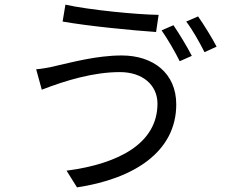

<svg xmlns="http://www.w3.org/2000/svg" viewBox="-20 -769 996 828"><path d="M728 -660.2 676.8 -638.1C702.8 -601.2 735.8 -544 755 -505L807.2 -528.1C787.3 -567.1 752.1 -625 728 -660.2ZM834.2 -698.2 783 -676.1C810 -641 840.9 -585.9 861.9 -544L914.1 -567.8C896 -603 859 -663 834.2 -698.2ZM659.1 -322.1C659.1 -153.1 496.1 -62.9 267 -33L312.1 39.1C557.2 2.1 740.1 -114 740.1 -318.9C740.1 -453.8 639.9 -529.8 505 -529.8C397 -529.8 289.1 -500 221.9 -485.1C193.9 -478 161.9 -472.3 136 -470.2L160.2 -382.1C265.3 -422.9 384.2 -458.1 497.2 -458.1C595.2 -458.1 659.1 -402 659.1 -322.1ZM262.1 -748.9 250 -676.1C356.9 -657 547.9 -638.1 653.1 -631L664.1 -704.9C572.1 -706 366.1 -725.9 262.1 -748.9Z"/></svg>

Font: Karasuma Gothic
Style: Regular
Weight: 400
Designer: Rasmus Andersson, Ryoko Nishizuka
Foundry: Genbu
Version: Version 1.00